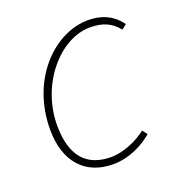

<svg xmlns="http://www.w3.org/2000/svg" viewBox="-99 -574 625 669"><g transform="rotate(-20 214.0 -239.0)"><path d="M210 12C272 12 326 -18 358 -46L344 -64C312 -38 258 -14 212 -14C118 -14 72 -72 72 -182C72 -334 184 -464 296 -464C344 -464 374 -450 400 -418L418 -432C392 -468 354 -490 298 -490C174 -490 44 -364 44 -176C44 -56 108 12 210 12Z"/></g></svg>

Font: Source Sans Pro ExtraLight
Style: Italic
Weight: 200
Italic angle: -11°
Designer: Paul D. Hunt
Foundry: Adobe Systems Incorporated
Version: Version 3.006;hotconv 1.0.111;makeotfexe 2.5.65597